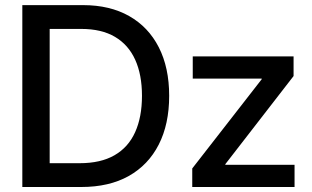

<svg xmlns="http://www.w3.org/2000/svg" viewBox="-20 -748 1248 768"><path d="M305.2 0H125.5V-95.2H298.8Q382.8 -95.2 438 -127Q493.2 -158.7 520.5 -219.2Q547.9 -279.8 547.9 -364.7Q547.9 -449.2 520.8 -509Q493.7 -568.8 439.9 -600.6Q386.2 -632.3 305.2 -632.3H122.1V-727.5H312.5Q419.4 -727.5 496.6 -683.8Q573.7 -640.1 615.2 -558.8Q656.7 -477.5 656.7 -364.7Q656.7 -251.5 615 -169.7Q573.2 -87.9 494.9 -43.9Q416.5 0 305.2 0ZM178.7 -727.5V0H69.3V-727.5ZM749 0V-74.2L1026.9 -431.2V-433.6H751V-522.5H1154.3V-443.8L881.3 -91.3V-88.9H1158.2V0Z"/></svg>

Font: Inter 28pt Medium
Style: Regular
Weight: 500
Designer: Rasmus Andersson
Foundry: rsms
Version: Version 4.001;git-66647c0bb